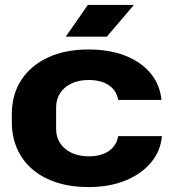

<svg xmlns="http://www.w3.org/2000/svg" viewBox="-20 -749 700 780"><path d="M339 11Q268 11 210.5 -7.5Q153 -26 112.5 -60.5Q72 -95 50 -144Q28 -193 28 -253V-285Q28 -365 66.5 -424Q105 -483 175 -515.5Q245 -548 339 -548Q425 -548 489.5 -522.5Q554 -497 592 -451Q630 -405 636 -343H460Q454 -381 422.5 -402.5Q391 -424 340 -424Q300 -424 270.5 -410Q241 -396 224.5 -371Q208 -346 208 -313V-225Q208 -192 224.5 -167Q241 -142 271 -128Q301 -114 341 -114Q374 -114 399 -123.5Q424 -133 440 -151.5Q456 -170 460 -196H638Q632 -134 592.5 -87.5Q553 -41 488 -15Q423 11 339 11ZM247 -600 337 -729H524L414 -600Z"/></svg>

Font: Hubot Sans SemiExpanded
Style: Bold
Weight: 700
Width: 6
Designer: Deni Anggara
Foundry: GitHub, Inc., Subsidiary of Microsoft Corporation
Version: Version 2.000